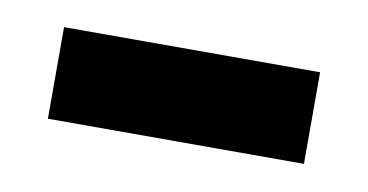

<svg xmlns="http://www.w3.org/2000/svg" viewBox="-29 -368 368 192"><g transform="rotate(10 155.0 -272.5)"><path d="M25 -226V-319H285V-226Z"/></g></svg>

Font: Noto Serif Hentaigana SemiBold
Style: Regular
Weight: 600
Designer: Kazuhiro Yamada
Foundry: nipponia
Version: Version 1.000; ttfautohint (v1.8.4.7-5d5b)